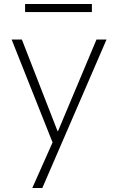

<svg xmlns="http://www.w3.org/2000/svg" viewBox="-20 -717 589 957"><path d="M105 -657V-697H438V-657ZM267 -63H269L461 -520H511L191 220H141L242 -7L38 -520H89Z"/></svg>

Font: Mplus 1p Light
Style: Regular
Weight: 300
Version: Version 1.061